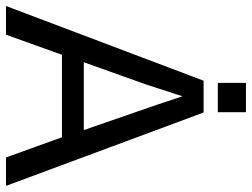

<svg xmlns="http://www.w3.org/2000/svg" viewBox="-120 -720 840 640"><g transform="rotate(90 300.0 -400.0)"><path d="M504.9 0 437.5 -186.5H162.6L95.7 0H0L249 -658.7H355L599.6 0ZM300.8 -588.4 294.9 -569.3 261.2 -465.8 187.5 -259.3H413.6L329.1 -503.4ZM256.3 -706.1V-799.8H354V-706.1Z"/></g></svg>

Font: Liberation Mono
Style: Regular
Weight: 400
Monospace: yes
Designer: Steve Matteson
Foundry: Ascender Corporation
Version: Version 2.1.5